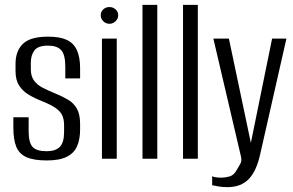

<svg xmlns="http://www.w3.org/2000/svg" viewBox="-20 -654 1206 791"><path d="M173 7Q119 7 89 -6.5Q59 -20 47 -49.5Q35 -79 35 -128V-171H98V-114Q98 -67 114 -49Q130 -31 172 -31Q209 -31 226.5 -49Q244 -67 244 -110V-138Q244 -161 237 -177.5Q230 -194 210.5 -208Q191 -222 156 -236Q123 -249 98 -264Q73 -279 58.5 -302Q44 -325 44 -361V-391Q44 -444 74.5 -473.5Q105 -503 178 -503Q226 -503 254.5 -490Q283 -477 296.5 -448Q310 -419 310 -373V-331H249V-379Q249 -429 232 -447.5Q215 -466 178 -466Q136 -466 121.5 -446Q107 -426 107 -396V-369Q107 -341 119.5 -323Q132 -305 155 -293Q178 -281 210 -268Q239 -256 261.5 -242.5Q284 -229 297 -206Q310 -183 310 -143V-120Q310 -80 297.5 -51.5Q285 -23 255 -8Q225 7 173 7Z M400 0V-495H461V0ZM431 -556Q416 -556 405.5 -566.5Q395 -577 395 -591Q395 -606 405.5 -615.5Q416 -625 431 -625Q445 -625 456 -615.5Q467 -606 467 -591Q467 -577 456 -566.5Q445 -556 431 -556Z M567 0V-634H628V0Z M734 0V-634H795V0Z M917 117Q896 117 879.5 114Q863 111 854 109V72Q857 74 867.5 76Q878 78 892 78Q907 78 925.5 73Q944 68 956 45Q962 35 969.5 22Q977 9 973 -8L859 -495H923L1014 -63H1013L1101 -495H1160L1052 -19Q1037 50 1005 83.5Q973 117 917 117Z"/></svg>

Font: Alumni Sans Thin
Style: Regular
Weight: 400
Version: Version 1.018